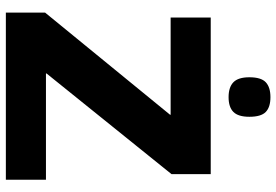

<svg xmlns="http://www.w3.org/2000/svg" viewBox="-164 -780 944 656"><g transform="rotate(90 308.0 -452.0)"><path d="M23 0V-134L372 -561V-563H40V-700H575V-566L231 -139V-137H594V0ZM312 -761Q278 -761 261 -777.5Q244 -794 244 -832Q244 -872 261 -888Q278 -904 312 -904Q346 -904 362.5 -888Q379 -872 379 -832Q379 -794 362.5 -777.5Q346 -761 312 -761Z"/></g></svg>

Font: Georama ExtraCondensed Thin
Style: Bold
Weight: 700
Version: Version 1.001